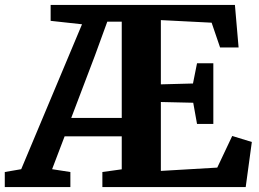

<svg xmlns="http://www.w3.org/2000/svg" viewBox="-64 -763 1058 783"><path d="M-44.5 0V-61.5L22.5 -73L270.5 -664L142.5 -678V-743H894L909 -569.5H833.5L799 -670.5L592 -681V-419L723 -422.5L739.5 -505H806V-257.5H739.5L724 -344L592 -347V-66L822 -79.5L883 -208.5L963 -184L938 0H353.5V-61.5L432.5 -72.5V-207H199.5L148.5 -73L223 -61.5V0ZM226.5 -282H432.5V-674.5H373.5L323 -536Z"/></svg>

Font: Merriweather 20pt ExtraBold
Style: Regular
Weight: 800
Version: Version 2.100